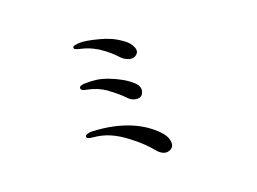

<svg xmlns="http://www.w3.org/2000/svg" viewBox="-83 -777 1166 871"><g transform="rotate(-15 500.0 -341.5)"><path d="M266 -213Q266 -202 296 -202Q340 -202 378 -189Q416 -176 455 -151Q490 -129 514 -109.5Q538 -90 554 -73Q591 -36 622 -58Q637 -68 633.5 -90Q630 -112 611 -132Q592 -152 560 -172Q528 -192 487 -206Q403 -234 296 -229Q286 -228 276 -224Q266 -220 266 -213ZM297 -432Q297 -427 303.5 -423Q310 -419 326 -418Q374 -413 415 -390Q436 -377 455 -364Q474 -351 491 -336Q508 -320 528.5 -319Q549 -318 557 -328Q568 -343 564.5 -360Q561 -377 540 -392Q518 -408 492 -419.5Q466 -431 435 -440Q403 -449 378 -450Q353 -451 326 -448Q314 -447 305.5 -443.5Q297 -440 297 -432ZM427 -579Q458 -562 476.5 -548Q495 -534 509 -521Q523 -508 545 -503Q567 -498 581 -512Q596 -527 584 -548.5Q572 -570 551 -583Q520 -602 494 -611Q468 -620 437 -625Q380 -635 348 -632Q334 -630 324.5 -627Q315 -624 315 -618Q315 -611 324.5 -608.5Q334 -606 348 -604Q369 -601 386.5 -595.5Q404 -590 427 -579Z"/></g></svg>

Font: Hannari
Style: Regular
Weight: 400
Version: Version 1.12